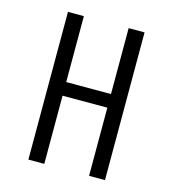

<svg xmlns="http://www.w3.org/2000/svg" viewBox="-99 -733 736 816"><g transform="rotate(15 268.5 -325.0)"><path d="M100 0V-650H170V-360H367V-650H437V0H367V-300H170V0Z"/></g></svg>

Font: Unica One
Style: Regular
Weight: 400
Designer: Eduardo Rodriguez Tunni
Foundry: Eduardo Rodriguez Tunni
Version: Version 2.000; ttfautohint (v1.8.4.7-5d5b);gftools[0.9.23]